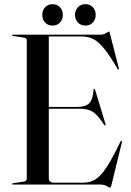

<svg xmlns="http://www.w3.org/2000/svg" viewBox="-20 -862 614 897"><path d="M36 -697Q36 -700 40 -700H448Q464 -700 475.2 -707.2Q486.5 -714.5 489 -714.5Q490.5 -714.5 491.2 -713Q492 -711.5 493.5 -705.5L535.5 -542Q536.5 -537.5 534 -537Q531.5 -536 529.5 -539.5Q494 -601 467.2 -634Q440.5 -667 416.5 -679.2Q392.5 -691.5 364.5 -691.5H208V-362.5H342Q380 -362.5 397 -379.8Q414 -397 417 -443Q417.5 -447 420 -447Q423 -448 424.5 -442L473 -282Q474.5 -277 472 -276Q469.5 -275.5 467 -278Q437.5 -323.5 414.8 -338.8Q392 -354 354 -354H208V-29Q208 -8.5 232.5 -8.5H369.5Q398.5 -8.5 423.2 -22.5Q448 -36.5 476 -77.8Q504 -119 542.5 -200Q545.5 -204.5 548 -204Q551 -203.5 549.5 -197L500 5Q497.5 14.5 495.5 14.5Q490.5 14.5 478.8 7.2Q467 0 442.5 0H40Q36 0 36 -3Q36 -5.5 41 -6L87.5 -13Q105 -15 105 -26V-674Q105 -685 87.5 -687L41 -694Q36 -694.5 36 -697ZM225.5 -742.5Q204 -742.5 190.8 -756.8Q177.5 -771 177.5 -792.5Q177.5 -814 190.8 -828.2Q204 -842.5 225.5 -842.5Q247 -842.5 260.2 -828.2Q273.5 -814 273.5 -792.5Q273.5 -771 260.2 -756.8Q247 -742.5 225.5 -742.5ZM379 -742.5Q357.5 -742.5 344 -756.8Q330.5 -771 330.5 -792.5Q330.5 -814 344 -828.2Q357.5 -842.5 379 -842.5Q400.5 -842.5 413.8 -828.2Q427 -814 427 -792.5Q427 -771 413.8 -756.8Q400.5 -742.5 379 -742.5Z"/></svg>

Font: Fraunces144ptRegular
Style: Regular
Weight: 400
Version: Version 1.000;[0bf87f6ff]